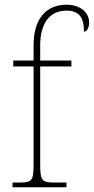

<svg xmlns="http://www.w3.org/2000/svg" viewBox="-20 -792 397 812"><path d="M33 0H261V-20H213C157 -20 150 -26 150 -100V-511H282V-536H150V-600C150 -688 186 -747 261 -747C321 -747 335 -710 335 -658C345 -658 357 -671 357 -697C357 -739 320 -772 262 -772C174 -772 122 -712 122 -600V-536H36V-511H122V-100C122 -26 116 -20 59 -20H33Z"/></svg>

Font: Noto Serif SemiCondensed Thin
Style: Regular
Weight: 100
Width: 4
Designer: Monotype Design Team
Foundry: Monotype Imaging Inc.
Version: Version 2.015